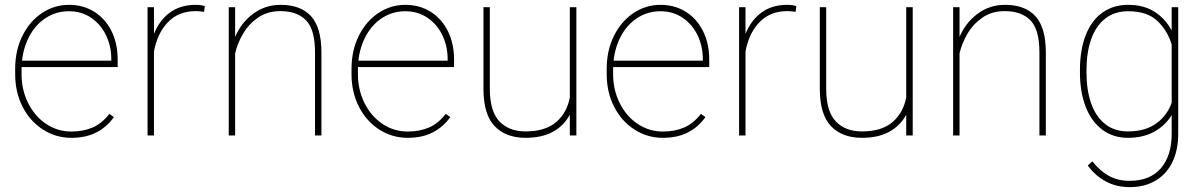

<svg xmlns="http://www.w3.org/2000/svg" viewBox="-20 -558 4958 791"><path d="M68.8 -274.4V-252.9Q68.8 -188 95.9 -133.5Q123 -79.1 169.9 -47.6Q216.8 -16.1 273.9 -16.1Q322.8 -16.1 361.1 -32.5Q399.4 -48.8 430.7 -88.9L449.2 -75.7Q421.4 -35.6 377.9 -12.9Q334.5 9.8 273.9 9.8Q210 9.8 157 -24.2Q104 -58.1 73.2 -117.9Q42.5 -177.7 42.5 -252.9V-274.4Q42.5 -350.1 72.3 -410.2Q102.1 -470.2 152.8 -504.2Q203.6 -538.1 264.2 -538.1Q322.3 -538.1 367.9 -509.8Q413.6 -481.4 439.2 -430.2Q464.8 -378.9 464.8 -312.5V-281.7H68.8ZM70.8 -308.1H438.5V-314.5Q438.5 -367.7 416.7 -412.8Q395 -458 355.2 -484.9Q315.4 -511.7 264.2 -511.7Q212.4 -511.7 170.4 -485.1Q128.4 -458.5 102.8 -412.1Q77.1 -365.7 70.8 -308.1Z M823.7 -532.7 820.8 -509.3Q800.3 -512.2 786.6 -512.2Q715.8 -512.2 671.9 -466.6Q627.9 -420.9 614.3 -345.7V0H587.9V-528.3H614.3V-418.5Q637.2 -475.1 680.4 -506.6Q723.6 -538.1 786.6 -538.1Q808.6 -538.1 823.7 -532.7Z M1304.2 -341.8V0H1277.8V-341.8Q1277.8 -436.5 1240.7 -474.4Q1203.6 -512.2 1134.8 -512.2Q1081.1 -512.2 1042.2 -484.9Q1003.4 -457.5 980.7 -418Q958 -378.4 948.7 -338.4V0H922.4V-528.3H948.7V-405.8Q973.6 -464.4 1022.9 -501.2Q1072.3 -538.1 1136.2 -538.1Q1218.8 -538.1 1261.5 -491.2Q1304.2 -444.3 1304.2 -341.8Z M1454.6 -274.4V-252.9Q1454.6 -188 1481.7 -133.5Q1508.8 -79.1 1555.7 -47.6Q1602.5 -16.1 1659.7 -16.1Q1708.5 -16.1 1746.8 -32.5Q1785.2 -48.8 1816.4 -88.9L1835 -75.7Q1807.1 -35.6 1763.7 -12.9Q1720.2 9.8 1659.7 9.8Q1595.7 9.8 1542.7 -24.2Q1489.7 -58.1 1459 -117.9Q1428.2 -177.7 1428.2 -252.9V-274.4Q1428.2 -350.1 1458 -410.2Q1487.8 -470.2 1538.6 -504.2Q1589.4 -538.1 1649.9 -538.1Q1708 -538.1 1753.7 -509.8Q1799.3 -481.4 1825 -430.2Q1850.6 -378.9 1850.6 -312.5V-281.7H1454.6ZM1456.5 -308.1H1824.2V-314.5Q1824.2 -367.7 1802.5 -412.8Q1780.8 -458 1741 -484.9Q1701.2 -511.7 1649.9 -511.7Q1598.1 -511.7 1556.2 -485.1Q1514.2 -458.5 1488.5 -412.1Q1462.9 -365.7 1456.5 -308.1Z M2354.5 -528.3V0H2327.6V-85.4Q2303.2 -40 2257.8 -15.1Q2212.4 9.8 2145.5 9.8Q2063.5 9.8 2017.6 -38.6Q1971.7 -86.9 1971.7 -192.9V-528.3H1998V-191.9Q1998 -99.6 2037.4 -58.1Q2076.7 -16.6 2144.5 -16.6Q2227.1 -16.6 2271.5 -55.2Q2315.9 -93.8 2327.6 -156.7V-528.3Z M2505.9 -274.4V-252.9Q2505.9 -188 2533 -133.5Q2560.1 -79.1 2606.9 -47.6Q2653.8 -16.1 2710.9 -16.1Q2759.8 -16.1 2798.1 -32.5Q2836.4 -48.8 2867.7 -88.9L2886.2 -75.7Q2858.4 -35.6 2814.9 -12.9Q2771.5 9.8 2710.9 9.8Q2647 9.8 2594 -24.2Q2541 -58.1 2510.3 -117.9Q2479.5 -177.7 2479.5 -252.9V-274.4Q2479.5 -350.1 2509.3 -410.2Q2539.1 -470.2 2589.8 -504.2Q2640.6 -538.1 2701.2 -538.1Q2759.3 -538.1 2804.9 -509.8Q2850.6 -481.4 2876.2 -430.2Q2901.9 -378.9 2901.9 -312.5V-281.7H2505.9ZM2507.8 -308.1H2875.5V-314.5Q2875.5 -367.7 2853.8 -412.8Q2832 -458 2792.2 -484.9Q2752.4 -511.7 2701.2 -511.7Q2649.4 -511.7 2607.4 -485.1Q2565.4 -458.5 2539.8 -412.1Q2514.2 -365.7 2507.8 -308.1Z M3260.7 -532.7 3257.8 -509.3Q3237.3 -512.2 3223.6 -512.2Q3152.8 -512.2 3108.9 -466.6Q3064.9 -420.9 3051.3 -345.7V0H3024.9V-528.3H3051.3V-418.5Q3074.2 -475.1 3117.4 -506.6Q3160.6 -538.1 3223.6 -538.1Q3245.6 -538.1 3260.7 -532.7Z M3740.2 -528.3V0H3713.4V-85.4Q3689 -40 3643.6 -15.1Q3598.1 9.8 3531.2 9.8Q3449.2 9.8 3403.3 -38.6Q3357.4 -86.9 3357.4 -192.9V-528.3H3383.8V-191.9Q3383.8 -99.6 3423.1 -58.1Q3462.4 -16.6 3530.3 -16.6Q3612.8 -16.6 3657.2 -55.2Q3701.7 -93.8 3713.4 -156.7V-528.3Z M4288.6 -341.8V0H4262.2V-341.8Q4262.2 -436.5 4225.1 -474.4Q4188 -512.2 4119.1 -512.2Q4065.4 -512.2 4026.6 -484.9Q3987.8 -457.5 3965.1 -418Q3942.4 -378.4 3933.1 -338.4V0H3906.7V-528.3H3933.1V-405.8Q3958 -464.4 4007.3 -501.2Q4056.6 -538.1 4120.6 -538.1Q4203.1 -538.1 4245.8 -491.2Q4288.6 -444.3 4288.6 -341.8Z M4834 -528.3V-7.3Q4834 60.1 4810.1 109.6Q4786.1 159.2 4741 186Q4695.8 212.9 4634.3 212.9Q4578.6 212.9 4535.2 189.2Q4491.7 165.5 4461.4 124L4480 106.4Q4511.7 146.5 4548.6 166.7Q4585.4 187 4633.3 187Q4717.8 187 4762.5 135.3Q4807.1 83.5 4807.1 -7.3V-84Q4781.2 -41 4735.6 -15.6Q4689.9 9.8 4627.4 9.8Q4565.9 9.8 4521.2 -23.7Q4476.6 -57.1 4452.9 -117.9Q4429.2 -178.7 4429.2 -259.3V-269.5Q4429.2 -352.5 4452.9 -413.1Q4476.6 -473.6 4521.5 -505.9Q4566.4 -538.1 4628.4 -538.1Q4690.9 -538.1 4735.8 -510Q4780.8 -481.9 4807.1 -432.1V-528.3ZM4807.1 -134.8V-374.5Q4789.6 -432.6 4747.6 -472.2Q4705.6 -511.7 4627.9 -511.7Q4571.3 -511.7 4532.7 -481Q4494.1 -450.2 4475.1 -395.5Q4456.1 -340.8 4456.1 -269.5V-259.3Q4456.1 -187.5 4475.1 -132.8Q4494.1 -78.1 4532.5 -47.4Q4570.8 -16.6 4627 -16.6Q4697.3 -16.6 4742.7 -48.8Q4788.1 -81.1 4807.1 -134.8Z"/></svg>

Font: Heebo Thin
Style: Regular
Weight: 250
Designer: Oded Ezer
Foundry: Meir Sadan
Version: Version 2.001; ttfautohint (v1.5.14-ce02) -l 8 -r 50 -G 200 